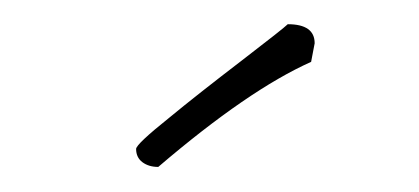

<svg xmlns="http://www.w3.org/2000/svg" viewBox="-20 -678 343 157"><path d="M109.4 -541.5Q183.1 -604.5 234.4 -627.4L237.3 -642.6Q237.3 -658.2 215.3 -658.2Q211.9 -654.8 178.2 -628.9Q140.6 -600.1 118.7 -582Q91.3 -560.1 91.3 -556.2Q91.3 -549.3 96.4 -545.4Q101.6 -541.5 109.4 -541.5Z"/></svg>

Font: Amatica SC
Style: Regular
Weight: 400
Version: Version 2.000